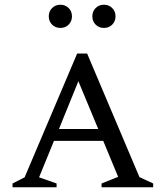

<svg xmlns="http://www.w3.org/2000/svg" viewBox="-20 -791 700 811"><path d="M33 0V-16L84 -42L306 -565H348L569 -43L627 -16V0H409V-16L479 -44L416 -196H208L145 -42L219 -16V0ZM229 -246H395L311 -448ZM235 -673Q214 -673 200 -687Q186 -701 186 -722Q186 -743 200 -757Q214 -771 235 -771Q256 -771 270 -757Q284 -743 284 -722Q284 -701 270 -687Q256 -673 235 -673ZM419 -673Q398 -673 384 -687Q370 -701 370 -722Q370 -743 384 -757Q398 -771 419 -771Q440 -771 454 -757Q468 -743 468 -722Q468 -701 454 -687Q440 -673 419 -673Z"/></svg>

Font: Spectral SC
Style: Regular
Weight: 400
Designer: Jean-Baptiste Levee
Foundry: Production Type
Version: Version 2.001